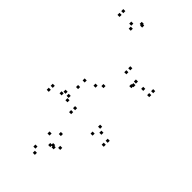

<svg xmlns="http://www.w3.org/2000/svg" viewBox="-349 -858 1318 1318"><g transform="rotate(45 310.0 -199.0)"><path d="M277.5 10V-10H257.5V10ZM277.5 -28.5V-48.5H257.5V-28.5ZM186.5 -57V-77H166.5V-57ZM202 -30V-50H182V-30ZM202 -755V-775H182V-755ZM192 -761V-781H172V-761ZM40.5 -733.5V-753.5H20.5V-733.5ZM40.5 -697V-717H20.5V-697ZM162 -684.5V-704.5H142V-684.5ZM140 -711.5V-731.5H120V-711.5ZM140 -35V-55H120V-35ZM151.5 -62V-82H131.5V-62ZM60.5 -28.5V-48.5H40.5V-28.5ZM60.5 10V-10H40.5V10ZM594 10V-10H574V10ZM594 -28.5V-48.5H574V-28.5ZM489 -60V-80H469V-60ZM524.5 -37V-57H504.5V-37ZM308 -273.5V-293.5H288V-273.5ZM267.5 -237V-257H247.5V-237ZM486 10V-10H466V10ZM514.5 -453V-473H494.5V-453ZM443.5 -408.5V-428.5H423.5V-408.5ZM574 -451.5V-471.5H554V-451.5ZM574 -490V-510H554V-490ZM352 -490V-510H332V-490ZM352 -451.5V-471.5H332V-451.5ZM449 -423V-443H429V-423ZM443.5 -453V-473H423.5V-453ZM189.5 -209.5V-229.5H169.5V-209.5ZM189.5 -145.5V-165.5H169.5V-145.5ZM398 236.5V216.5H378V236.5ZM334 166V146H314V166ZM276.5 218.5V198.5H256.5V218.5ZM336 271V251H316V271ZM363.5 265.5V245.5H343.5V265.5ZM350.5 257.5V237.5H330.5V257.5ZM271.5 350.5V330.5H251.5V350.5ZM299 383.5V363.5H279V383.5Z"/></g></svg>

Font: Monaspace Xenon Dots Var
Style: Regular
Weight: 400
Designer: Riley Cran and the Lettermatic Team
Version: Version 1.100 (Monaspace Xenon Dots)